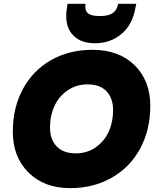

<svg xmlns="http://www.w3.org/2000/svg" viewBox="-20 -976 827 1003"><path d="M765.1 -422.9Q765.1 -298.3 712.6 -200.7Q660.2 -103 564.5 -48.1Q468.8 6.8 346.2 6.8Q210.9 6.8 128.9 -74.7Q46.9 -156.2 46.9 -288.1Q46.9 -413.1 99.4 -510.5Q151.9 -607.9 246.6 -661.9Q341.3 -715.8 462.9 -715.8Q601.1 -715.8 683.1 -635.3Q765.1 -554.7 765.1 -422.9ZM241.2 -311Q241.2 -247.6 276.1 -211.2Q311 -174.8 376 -174.8Q435.1 -174.8 480.2 -206.5Q525.4 -238.3 548.1 -288.8Q570.8 -339.4 570.8 -399.9Q570.8 -463.4 536.4 -499.3Q502 -535.2 438 -535.2Q378.9 -535.2 333.3 -503.9Q287.6 -472.7 264.4 -422.1Q241.2 -371.6 241.2 -311ZM688 -938Q672.9 -847.2 614.7 -798.6Q556.6 -750 476.1 -750Q396.5 -750 355.7 -798.6Q314.9 -847.2 330.1 -938L333 -956.1H426.8Q421.4 -924.3 438 -908.2Q454.6 -892.1 501 -892.1Q547.4 -892.1 569.6 -908.2Q591.8 -924.3 597.2 -956.1H691.9Z"/></svg>

Font: Poppins ExtraBold
Style: Italic
Weight: 800
Italic angle: -10°
Designer: Ninad Kale (Devanagari), Jonny Pinhorn (Latin)
Foundry: Indian Type Foundry
Version: Version 3.200;PS 1.000;hotconv 16.6.54;makeotf.lib2.5.65590